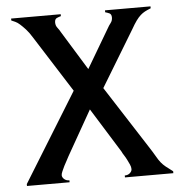

<svg xmlns="http://www.w3.org/2000/svg" viewBox="-50 -728 730 776"><g transform="rotate(-5 315.0 -340.0)"><path d="M250 -367.2 105.5 -594.7Q91.8 -617.2 79.6 -630.4Q67.4 -643.6 57.6 -652.3Q47.9 -661.1 39.1 -665Q30.3 -668.9 23.4 -671.9V-679.7H224.6V-671.9Q216.8 -669.9 208 -666Q199.2 -662.1 199.2 -648.4Q199.2 -635.7 206.5 -626.5Q213.9 -617.2 219.7 -606.4L316.4 -449.2L409.2 -606.4Q415 -617.2 422.4 -626.5Q429.7 -635.7 429.7 -648.4Q429.7 -662.1 420.9 -666Q412.1 -669.9 404.3 -671.9V-679.7H588.9V-671.9Q574.2 -666 564.9 -661.1Q555.7 -656.2 546.9 -648.4Q538.1 -640.6 528.8 -627.9Q519.5 -615.2 506.8 -592.8L370.1 -367.2L530.3 -118.2Q548.8 -89.8 557.6 -74.2Q566.4 -58.6 574.7 -48.3Q583 -38.1 593.3 -29.8Q603.5 -21.5 622.1 -7.8V0H425.8V-7.8Q438.5 -7.8 446.8 -15.1Q455.1 -22.5 455.1 -31.2Q455.1 -40 450.7 -49.8Q446.3 -59.6 440.9 -70.3Q435.5 -81.1 429.7 -89.8Q423.8 -98.6 420.9 -105.5L308.6 -286.1L206.1 -105.5Q203.1 -98.6 197.3 -88.9Q191.4 -79.1 186 -67.9Q180.7 -56.6 176.3 -46.9Q171.9 -37.1 171.9 -31.2Q171.9 -22.5 180.2 -15.1Q188.5 -7.8 201.2 -7.8V0H28.3V-7.8Z"/></g></svg>

Font: Padauk Grand Pro
Style: Regular
Weight: 400
Designer: Debbi Hosken
Foundry: SIL
Version: Version 2.8.2